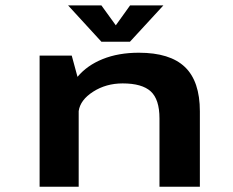

<svg xmlns="http://www.w3.org/2000/svg" viewBox="-20 -712 890 732"><path d="M603 -691.5 475.5 -553H366.5L239.5 -691.5H366.5L421.5 -615.5L476 -691.5ZM131 0V-500H253.5L275.5 -419Q311.5 -462.5 371.5 -486.8Q431.5 -511 509.5 -511Q628 -511 685 -456.5Q742 -402 742 -287.5V0H588V-260.5Q588 -333 554.8 -363.5Q521.5 -394 447.5 -394Q384.5 -394 335.2 -362.5Q286 -331 280 -288.5V0Z"/></svg>

Font: League Mono Wide SemiBold
Style: Regular
Weight: 600
Width: 8
Designer: Tyler Finck
Foundry: The League of Moveable Type / Tyler Finck
Version: Version 2.210